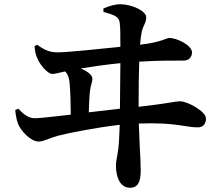

<svg xmlns="http://www.w3.org/2000/svg" viewBox="-20 -820 1040 906"><path d="M52 -301C53 -287 57 -256 65 -236C78 -203 124 -152 163 -152C184 -152 210 -167 252 -179C295 -191 438 -219 545 -231L542 -163C539 -97 527 -65 527 -40C527 23 551 66 593 66C629 66 644 41 644 -15C644 -46 642 -86 639 -138L635 -237C809 -244 859 -218 914 -219C936 -219 952 -233 952 -261C952 -294 865 -342 830 -342C807 -342 768 -331 634 -316C634 -399 635 -477 637 -529C726 -535 809 -534 846 -534C872 -534 886 -551 886 -573C886 -606 815 -641 779 -641C767 -641 738 -620 641 -609C642 -629 645 -649 649 -671C656 -701 670 -712 670 -738C670 -769 602 -799 550 -800C526 -801 496 -792 468 -780V-764C516 -750 542 -743 545 -712C548 -687 548 -655 548 -599C449 -589 298 -573 252 -573C217 -573 192 -582 155 -609L143 -602C145 -576 149 -559 158 -541C172 -509 207 -471 227 -471C238 -471 261 -477 287 -483C298 -473 307 -455 309 -421C312 -387 314 -329 314 -279C235 -270 167 -262 144 -262C111 -262 85 -287 67 -307ZM548 -522 546 -307 399 -290C400 -330 402 -371 405 -394C408 -419 416 -431 416 -449C416 -467 387 -487 361 -497C416 -506 487 -516 548 -522Z"/></svg>

Font: Noto Serif SC
Style: Bold
Weight: 700
Designer: Ryoko NISHIZUKA 西塚涼子 (kana & ideographs); Frank Grießhammer (Latin, Greek & Cyrillic); Wenlong ZHANG 张文龙 (bopomofo); San
Foundry: Adobe
Version: Version 2.001;hotconv 1.1.0;makeotfexe 2.6.0